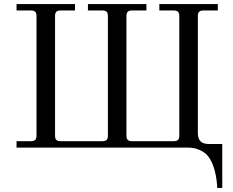

<svg xmlns="http://www.w3.org/2000/svg" viewBox="-20 -732 1154 952"><path d="M62 0H915C954 0 988 17 1007 37C1056 92 1057 200 1057 200H1082V-18H1015C980 -18 961 -34 961 -72V-653C961 -672 969 -680 988 -680H1060V-712H770V-680H842C861 -680 869 -672 869 -653V-59C869 -40 861 -32 842 -32H634C615 -32 607 -40 607 -59V-653C607 -672 615 -680 634 -680H706V-712H416V-680H488C507 -680 515 -672 515 -653V-59C515 -40 507 -32 488 -32H280C261 -32 253 -40 253 -59V-653C253 -672 261 -680 280 -680H352V-712H62V-680H134C153 -680 161 -672 161 -653V-59C161 -40 153 -32 134 -32H62Z"/></svg>

Font: Old Standard
Style: Regular
Weight: 400
Designer: Alexey Kryukov <alexios@thessalonica.org.ru>
Version: Version 2.0